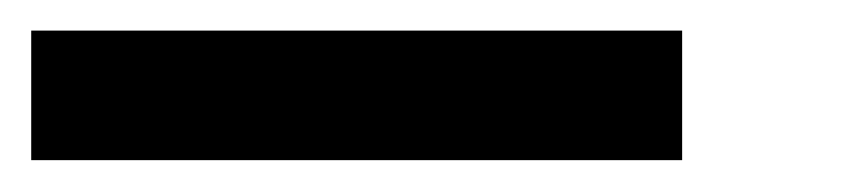

<svg xmlns="http://www.w3.org/2000/svg" viewBox="-20 -462 540 123"><path d="M0 -359.4V-442.4H417V-359.4Z"/></svg>

Font: KH Dot kagurazaka 12
Style: Regular
Weight: 400
Designer: Original version for X68000 by Keitarou Hiraki (http://hp.vector.co.jp/authors/VA000874/) / TrueType conversion by Homem
Version: Version 1.00.20150527